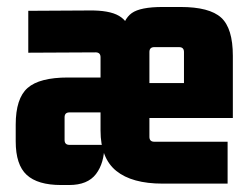

<svg xmlns="http://www.w3.org/2000/svg" viewBox="-20 -520 722 550"><path d="M632 6H446Q358 6 313 -30.5Q268 -67 268 -146V-356Q268 -370 254 -370L61 -369V-489L234 -490Q293 -491 321 -474.5Q349 -458 357 -420H326Q333 -465 357.5 -482.5Q382 -500 446 -500H497Q580 -500 613.5 -469.5Q647 -439 647 -360V-182H392V-282H507V-371Q507 -385 493 -385H422Q408 -385 408 -371V-128Q408 -114 422 -114H632ZM178 10H155Q88 10 56.5 -19Q25 -48 25 -115V-163Q25 -238 59 -268Q93 -298 175 -298H284V-198H179Q165 -198 165 -184V-119Q165 -105 179 -105H279Q279 -53 255 -21.5Q231 10 178 10Z"/></svg>

Font: Gemunu Libre ExtraLight ExtraBold
Style: Regular
Weight: 800
Version: Version 1.100